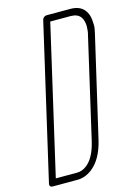

<svg xmlns="http://www.w3.org/2000/svg" viewBox="-145 -875 812 1150"><g transform="rotate(-15 261.0 -300.0)"><path d="M500 -761Q517 -738 520.5 -702.5Q524 -667 521 -650Q518 -633 515 -620L371 1Q344 117 277 168Q234 200 187 200Q183 200 179 200H33Q24 200 19 194Q14 188 16 179L237 -779Q239 -788 247 -794Q255 -800 263 -800H411Q472 -800 500 -761ZM472 -621Q473 -624 474.5 -629.5Q476 -635 477.5 -649Q479 -663 479 -676Q479 -689 475 -705Q471 -721 463 -732Q444 -758 401 -758H275L64 158H190Q191 158 192.5 158Q194 158 196 158Q227 158 255 137Q306 98 329 1L472 -620Q472 -621 472 -621Z"/></g></svg>

Font: Soda Fountain
Style: ThinOblique
Weight: 400
Version: Version 1.0